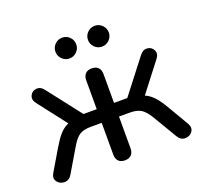

<svg xmlns="http://www.w3.org/2000/svg" viewBox="-121 -833 1039 981"><g transform="rotate(-20 398.5 -342.5)"><path d="M351.7 -41.1V-213.6H292.8Q253.8 -213.6 231.5 -199.9Q209.2 -186.2 186.1 -146.2L110.5 -18.8Q96 6 70.6 6.1Q45.2 6.3 31 -13.1Q16.9 -32.4 31.4 -57.2L99.6 -172.3Q121.6 -209.4 140.2 -231Q158.7 -252.5 179.5 -263.8Q200.2 -275 228.3 -278L206.8 -248.5L71.3 -423.6Q53.5 -446.5 63 -467.3Q72.4 -488.1 95.9 -491.1Q119.5 -494 137.2 -471.1L279.7 -287.8H351.7V-444.3Q351.7 -467.5 363.8 -480.1Q375.9 -492.6 398.4 -492.6Q421 -492.6 433.4 -480.1Q445.7 -467.5 445.7 -444.3V-287.8H517.8L659.6 -471.1Q677.4 -494 700.9 -491.4Q724.5 -488.8 734.2 -467.9Q744 -447.1 726.2 -424.2L590.6 -248.5L568.5 -278Q596.6 -275 617.4 -263.8Q638.1 -252.5 657.1 -231.1Q676.1 -209.8 697.9 -172.3L765.5 -57.2Q779.4 -32.4 765.5 -13.1Q751.7 6.3 726.6 6.1Q701.5 6 687 -18.8L611.4 -146.2Q588.3 -185.2 566 -199.4Q543.7 -213.6 504.7 -213.6H445.7V-41.1Q445.7 -17.9 433.4 -5.3Q421 7.3 398.4 7.3Q375.9 7.3 363.8 -5.3Q351.7 -17.9 351.7 -41.1ZM253.7 -635.5Q253.7 -658.8 270.4 -675.3Q287 -691.9 310.4 -691.9Q333.7 -691.9 350.3 -675.3Q366.8 -658.6 366.8 -635.3Q366.8 -612 350.2 -595.4Q333.5 -578.8 310.2 -578.8Q286.9 -578.8 270.3 -595.5Q253.7 -612.1 253.7 -635.5ZM430.7 -635.5Q430.7 -658.8 447.3 -675.3Q464 -691.9 487.3 -691.9Q510.6 -691.9 527.2 -675.3Q543.8 -658.6 543.8 -635.3Q543.8 -612 527.1 -595.4Q510.4 -578.8 487.1 -578.8Q463.8 -578.8 447.2 -595.5Q430.7 -612.1 430.7 -635.5Z"/></g></svg>

Font: SN Pro Thin
Style: Regular
Weight: 200
Designer: Tobias Whetton
Foundry: Supernotes
Version: Version 1.003;Glyphs 3.3 (3324)